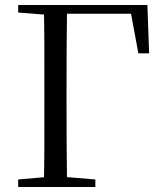

<svg xmlns="http://www.w3.org/2000/svg" viewBox="-20 -748 653 768"><path d="M155.3 0Q157.3 -83.6 157.4 -167.4Q157.5 -251.1 157.5 -333.5V-391.1Q157.5 -476.1 157.4 -560.4Q157.3 -644.8 155.3 -728H248.3Q247.1 -645.2 246.6 -560.7Q246.1 -476.1 246.1 -391.1V-333.7Q246.1 -251.5 246.6 -167.8Q247.1 -84.1 248.3 0ZM202.2 -693V-728H569.6L576.5 -534.6H533.5L497.6 -728L541.1 -693ZM52.8 0V-30.1L190.9 -42.1H217.6L361.4 -30.1V0ZM52.8 -698V-728H202.2V-686.9H190.9Z"/></svg>

Font: Noto Serif KR
Style: Regular
Weight: 200
Designer: Ryoko NISHIZUKA 西塚涼子 (kana & ideographs); Frank Grießhammer (Latin, Greek & Cyrillic); Wenlong ZHANG 张文龙 (bopomofo); San
Foundry: Adobe
Version: Version 2.001;hotconv 1.1.0;makeotfexe 2.6.0